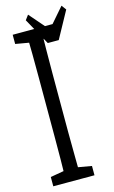

<svg xmlns="http://www.w3.org/2000/svg" viewBox="-133 -933 585 983"><g transform="rotate(-15 159.5 -441.0)"><path d="M21 0V-49.3L122.6 -66.9H138.2L239.3 -49.3V0ZM90.8 0Q92.3 -61 92.8 -122.1Q93.3 -183.1 93.3 -246.1Q93.3 -309.1 93.3 -371.6V-430.7Q93.3 -493.2 93.3 -555.4Q93.3 -617.7 92.8 -680.2Q92.3 -742.7 90.8 -803.2H168.9Q168 -743.2 167.2 -681.2Q166.5 -619.1 166.5 -556.6Q166.5 -494.1 166.5 -430.7V-371.6Q166.5 -310.5 166.5 -248.3Q166.5 -186 167.5 -123.8Q168.5 -61.5 168.9 0ZM21 -754.4V-803.2H239.3V-754.4L138.2 -736.8H122.6ZM123.5 -882.3 244.1 -743.2H180.2L300.8 -882.3L319.3 -857.4L241.7 -715.8H183.6L105 -857.4Z"/></g></svg>

Font: Scarab Serif
Style: Regular
Weight: 400
Designer: John Roberts
Foundry: Scarab
Version: 1.0